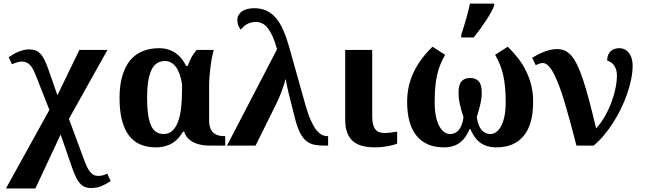

<svg xmlns="http://www.w3.org/2000/svg" viewBox="-20 -816 3614 1076"><path d="M178.2 240.2H13.2L256.8 -200.2L181.2 -392.1Q173.3 -412.1 165.5 -427Q157.7 -441.9 148.4 -451.7Q139.2 -461.4 127.7 -466.3Q116.2 -471.2 101.1 -471.2Q95.7 -471.2 88.4 -469.7Q81.1 -468.3 73.5 -465.8Q65.9 -463.4 58.8 -460.7Q51.8 -458 46.9 -456.1L28.8 -495.1Q41 -503.9 54.4 -511.7Q67.9 -519.5 82.5 -525.6Q97.2 -531.7 112.1 -535.4Q127 -539.1 142.1 -539.1Q163.1 -539.1 178.5 -533.7Q193.8 -528.3 206.3 -515.1Q218.8 -502 229.5 -480Q240.2 -458 252 -424.8L301.8 -282.2L424.8 -536.1H582L366.2 -149.9L452.1 82Q459.5 102.5 467.3 118.7Q475.1 134.8 484.4 146.2Q493.7 157.7 504.9 163.8Q516.1 169.9 530.8 169.9Q546.4 169.9 559.1 165.8Q571.8 161.6 581.1 157.2L600.1 199.2Q573.7 216.3 548.1 227.1Q522.5 237.8 490.2 237.8Q468.3 237.8 452.4 230Q436.5 222.2 424.3 207Q412.1 191.9 402.1 169.2Q392.1 146.5 381.8 117.2L319.8 -62Z M1158.2 0Q1121.1 0 1095.2 -7.1Q1069.3 -14.2 1052.2 -25.4Q1035.2 -36.6 1025.6 -50.5Q1016.1 -64.5 1012.2 -78.1H1005.9Q994.6 -59.1 980.5 -43Q966.3 -26.9 947.8 -15.1Q929.2 -3.4 905.8 3.2Q882.3 9.8 853 9.8Q804.2 9.8 766.1 -6.6Q728 -22.9 702.4 -56.9Q676.8 -90.8 663.3 -143.1Q649.9 -195.3 649.9 -267.1Q649.9 -339.4 665.8 -392.1Q681.6 -444.8 710.4 -479Q739.3 -513.2 780.3 -529.5Q821.3 -545.9 871.1 -545.9Q900.9 -545.9 924.6 -538.1Q948.2 -530.3 967 -516.6Q985.8 -502.9 999.5 -485.1Q1013.2 -467.3 1022.9 -446.8H1032.2Q1040.5 -469.7 1051.5 -491.5Q1062.5 -513.2 1082 -536.1H1178.2Q1173.8 -522 1168.9 -498.5Q1164.1 -475.1 1160.4 -447.5Q1156.7 -419.9 1154.3 -390.4Q1151.9 -360.8 1151.9 -334V-140.1Q1151.9 -96.2 1173.1 -74.7Q1194.3 -53.2 1233.9 -53.2H1242.2V0ZM897 -64.9Q926.8 -64.9 946.5 -83.7Q966.3 -102.5 978.3 -135.3Q990.2 -168 995.1 -212.4Q1000 -256.8 1000 -308.1V-345.2Q994.6 -379.4 985.4 -403.8Q976.1 -428.2 963.6 -443.8Q951.2 -459.5 936 -466.8Q920.9 -474.1 904.8 -474.1Q851.6 -474.1 827.9 -422.1Q804.2 -370.1 804.2 -267.1Q804.2 -165 825.4 -115Q846.7 -64.9 897 -64.9Z M1532.7 -540Q1521 -582 1508.1 -611.1Q1495.1 -640.1 1480.7 -658.4Q1466.3 -676.8 1449.7 -684.8Q1433.1 -692.9 1413.1 -692.9Q1397.5 -692.9 1384.5 -689Q1371.6 -685.1 1361.3 -679Q1351.1 -672.9 1343 -665Q1335 -657.2 1329.1 -649.9Q1321.3 -659.2 1315.7 -672.1Q1310.1 -685.1 1310.1 -703.1Q1310.1 -719.2 1317.1 -731.7Q1324.2 -744.1 1336.7 -752.7Q1349.1 -761.2 1366.2 -765.6Q1383.3 -770 1403.8 -770Q1443.4 -770 1473.4 -756.1Q1503.4 -742.2 1526.6 -714.8Q1549.8 -687.5 1567.4 -647.2Q1585 -606.9 1600.1 -554.2L1691.9 -227.1Q1706.5 -175.8 1721.7 -142.1Q1736.8 -108.4 1752.2 -88.6Q1767.6 -68.8 1783.2 -61Q1798.8 -53.2 1814 -53.2H1818.8V0H1795.9Q1764.6 0 1740.2 -5.1Q1715.8 -10.3 1696.5 -25.9Q1677.2 -41.5 1661.9 -71.3Q1646.5 -101.1 1633.8 -149.9Q1610.4 -239.7 1596.9 -296.6Q1583.5 -353.5 1582 -370.1H1579.1Q1576.7 -357.9 1570.8 -339.8Q1564.9 -321.8 1557.4 -301.8Q1549.8 -281.7 1541 -261.7Q1532.2 -241.7 1523.9 -225.1L1412.1 0H1252Z M2065.9 -536.1V-164.1Q2065.9 -115.2 2082 -93Q2098.1 -70.8 2132.8 -70.8Q2150.9 -70.8 2170.4 -73Q2189.9 -75.2 2205.6 -78.1V-11.2Q2199.2 -8.3 2187.3 -4.6Q2175.3 -1 2158.9 2.2Q2142.6 5.4 2122.6 7.6Q2102.5 9.8 2080.6 9.8Q2041.5 9.8 2010.7 1.7Q1980 -6.3 1958.5 -24.4Q1937 -42.5 1925.8 -72.3Q1914.6 -102.1 1914.6 -145V-536.1Z M2762.7 9.8Q2731.9 9.8 2709 2.4Q2686 -4.9 2668.5 -18.6Q2650.9 -32.2 2637.9 -52Q2625 -71.8 2613.8 -96.2Q2603 -71.8 2590.1 -52Q2577.1 -32.2 2559.8 -18.6Q2542.5 -4.9 2519.8 2.4Q2497.1 9.8 2466.8 9.8Q2368.7 9.8 2315.2 -54.2Q2261.7 -118.2 2261.7 -246.1Q2261.7 -293.5 2271.7 -335.4Q2281.7 -377.4 2300.3 -415.5Q2318.8 -453.6 2345 -488Q2371.1 -522.5 2403.8 -554.2L2474.6 -508.8Q2459 -481.9 2447.8 -454.1Q2436.5 -426.3 2429.4 -394.8Q2422.4 -363.3 2419.2 -326.4Q2416 -289.6 2416 -244.1Q2416 -195.3 2423.6 -161.1Q2431.2 -127 2443.6 -105.7Q2456.1 -84.5 2471.4 -74.7Q2486.8 -64.9 2502 -64.9Q2531.2 -64.9 2550.8 -87.2Q2570.3 -109.4 2577.6 -159.2Q2570.3 -182.6 2564.9 -200.9Q2559.6 -219.2 2556.2 -235.4Q2552.7 -251.5 2551.3 -266.4Q2549.8 -281.2 2549.8 -296.9Q2549.8 -341.3 2566.4 -360.1Q2583 -378.9 2614.7 -378.9Q2646.5 -378.9 2663.1 -360.1Q2679.7 -341.3 2679.7 -296.9Q2679.7 -281.2 2678 -266.6Q2676.3 -252 2672.9 -236.3Q2669.4 -220.7 2664.3 -202.1Q2659.2 -183.6 2651.9 -160.2Q2659.2 -110.4 2679 -87.6Q2698.7 -64.9 2728 -64.9Q2743.7 -64.9 2758.8 -74.7Q2773.9 -84.5 2786.4 -105.7Q2798.8 -127 2806.4 -161.1Q2814 -195.3 2814 -244.1Q2814 -289.6 2810.5 -326.4Q2807.1 -363.3 2800 -394.8Q2793 -426.3 2781.7 -454.1Q2770.5 -481.9 2754.9 -508.8L2825.7 -554.2Q2858.4 -522.5 2884.8 -488Q2911.1 -453.6 2929.4 -415.5Q2947.8 -377.4 2957.8 -335.4Q2967.8 -293.5 2967.8 -246.1Q2967.8 -118.2 2914.6 -54.2Q2861.3 9.8 2762.7 9.8ZM2564.9 -621.1Q2579.1 -664.1 2592.8 -712.2Q2606.4 -760.3 2613.8 -795.9H2749.5V-784.2Q2737.3 -752 2705.1 -702.9Q2672.9 -653.8 2634.8 -606H2564.9Z M3525.4 -449.2Q3525.4 -413.1 3517.3 -372.6Q3509.3 -332 3494.6 -290Q3480 -248 3459.7 -206.3Q3439.5 -164.6 3415 -126.7Q3390.6 -88.9 3363.3 -56.4Q3335.9 -23.9 3306.6 0H3210.4Q3193.8 -64.5 3178 -123.8Q3162.1 -183.1 3146.7 -234.6Q3131.3 -286.1 3116 -328.1Q3100.6 -370.1 3085.2 -400.1Q3069.8 -430.2 3054 -446.5Q3038.1 -462.9 3021.5 -462.9Q3013.2 -462.9 3002.4 -459.2Q2991.7 -455.6 2982.4 -450.2L2962.4 -492.2Q2976.6 -501 2993.7 -509.8Q3010.7 -518.6 3028.8 -525.6Q3046.9 -532.7 3065.4 -536.9Q3084 -541 3101.6 -541Q3125 -541 3144.5 -532.7Q3164.1 -524.4 3181.6 -504.4Q3199.2 -484.4 3215.1 -451.4Q3231 -418.5 3247.6 -368.9Q3264.2 -319.3 3282 -252Q3299.8 -184.6 3320.8 -96.2Q3350.6 -129.4 3372.6 -169.2Q3394.5 -209 3408.9 -249Q3423.3 -289.1 3430.4 -326.4Q3437.5 -363.8 3437.5 -392.1Q3437.5 -411.6 3432.6 -426.3Q3427.7 -440.9 3420.2 -451.2Q3412.6 -461.4 3402.8 -467.5Q3393.1 -473.6 3382.8 -476.1Q3382.8 -494.6 3388.2 -507.8Q3393.6 -521 3402.8 -529.3Q3412.1 -537.6 3424.1 -541.7Q3436 -545.9 3449.7 -545.9Q3469.7 -545.9 3484.1 -537.4Q3498.5 -528.8 3507.8 -515.1Q3517.1 -501.5 3521.2 -484.1Q3525.4 -466.8 3525.4 -449.2Z"/></svg>

Font: Droid Serif
Style: Bold
Weight: 700
Designer: Monotype Design team
Foundry: Monotype Imaging Inc.
Version: Version 1.03